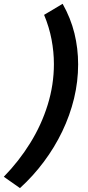

<svg xmlns="http://www.w3.org/2000/svg" viewBox="-87 -803 461 1008"><path d="M17.8 184.5 -67 125Q12.5 43.5 71.6 -52Q130.8 -147.5 163.4 -252.8Q196 -358 196 -466.5Q196 -530.8 183.6 -595.9Q171.2 -661 144.5 -725L241.8 -783Q284.2 -707.8 303.8 -628.1Q323.2 -548.5 323.2 -465.2Q323.2 -375.2 301.8 -286.2Q280.2 -197.2 239.9 -113.1Q199.5 -29 143.1 46.4Q86.8 121.8 17.8 184.5Z"/></svg>

Font: Ubuntu Sans
Style: Italic
Weight: 400
Italic angle: -13.5°
Designer: Dalton Maag Ltd
Foundry: Dalton Maag Ltd
Version: Version 1.006